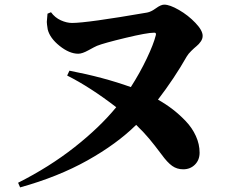

<svg xmlns="http://www.w3.org/2000/svg" viewBox="-20 -772 1040 829"><path d="M185.1 -712.9 200.2 -719.2Q217.3 -695.8 242.7 -684.3Q268.1 -672.9 291 -672.9Q355.5 -672.9 615.2 -717.8Q631.8 -720.7 653.3 -736.3Q674.8 -752 689 -752Q712.9 -752 752.7 -729Q792.5 -706.1 823.7 -673.3Q855 -640.6 855 -617.2Q855 -604.5 846.9 -592.8Q838.9 -581.1 828.6 -572.8Q818.4 -564.5 805.7 -552Q793 -539.6 786.1 -527.8Q732.9 -434.1 662.1 -341.8Q695.8 -322.8 724.9 -300.5Q753.9 -278.3 781.7 -249.3Q809.6 -220.2 825.7 -184.8Q841.8 -149.4 841.8 -112.8Q841.8 -81.1 821.5 -61Q801.3 -41 771 -41Q744.1 -41 723.4 -55.7Q702.6 -70.3 676.8 -106Q646.5 -146.5 624 -173.3Q601.6 -200.2 567.9 -232.9Q484.4 -150.4 357.4 -79.3Q230.5 -8.3 66.9 37.1L58.1 17.1Q192.9 -50.8 301.5 -136.2Q410.2 -221.7 481.9 -309.1Q369.1 -396 270 -445.8L279.8 -466.8Q426.8 -438.5 544.9 -396Q584 -457 613.5 -519Q643.1 -581.1 652.8 -620.1Q655.8 -630.9 646 -630.9Q615.2 -630.9 521.7 -608.4Q428.2 -585.9 398.9 -574.2Q389.6 -570.3 362.3 -555.2Q335 -540 317.9 -540Q279.8 -540 237.5 -573.7Q195.3 -607.4 186 -645Q182.1 -669.9 182.1 -677.2Q182.1 -684.6 185.1 -712.9Z"/></svg>

Font: Noto Serif JP Black
Style: Regular
Weight: 900
Designer: Ryoko NISHIZUKA  (kana & ideographs); Frank Grießhammer (Latin, Greek & Cyrillic); Wenlong ZHANG  (bopomofo); Sandoll Co
Foundry: Adobe Systems Incorporated
Version: Version 1.001;PS 1.001;hotconv 16.6.54;makeotf.lib2.5.65590